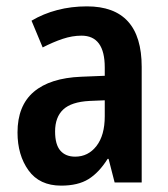

<svg xmlns="http://www.w3.org/2000/svg" viewBox="-20 -573 528 603"><path d="M253 -553Q425 -553 425 -363V0H340L321 -74H318Q291 -31 258 -10.5Q225 10 172 10Q104 10 69.5 -38Q35 -86 35 -157Q35 -241 86 -284.5Q137 -328 235 -332L309 -335V-361Q309 -461 236 -461Q207 -461 177 -451Q147 -441 114 -424L79 -508Q116 -530 160 -541.5Q204 -553 253 -553ZM261 -256Q204 -253 178.5 -229Q153 -205 153 -160Q153 -119 169.5 -100Q186 -81 216 -81Q257 -81 283 -114.5Q309 -148 309 -208V-258Z"/></svg>

Font: Noto Sans Devanagari Condensed SemiBold
Style: Regular
Weight: 600
Width: 3
Designer: Jelle Bosma - Monotype Design Team
Foundry: Monotype Imaging Inc.
Version: Version 2.004; ttfautohint (v1.8.4.7-5d5b)